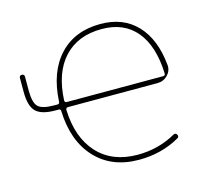

<svg xmlns="http://www.w3.org/2000/svg" viewBox="-84 -627 797 734"><g transform="rotate(-15 315.0 -260.0)"><path d="M371 -510Q276 -510 221.5 -451Q167 -392 162 -284Q162 -275 170 -275H552Q560 -275 560 -284Q556 -393 507.5 -451.5Q459 -510 371 -510ZM121 -255Q65 -255 43 -277Q21 -299 21 -355V-410Q21 -420 31 -420Q41 -420 41 -410V-355Q41 -307 57 -291Q73 -275 121 -275H133Q142 -275 142 -284Q148 -400 208.5 -465Q269 -530 371 -530Q461 -530 515 -473Q569 -416 579 -312Q581 -289 564.5 -272Q548 -255 524 -255H170Q161 -255 161 -246Q165 -135 223 -72.5Q281 -10 381 -10Q463 -10 532 -49Q541 -54 546 -45Q551 -36 542 -31Q470 10 381 10Q273 10 209 -59Q145 -128 141 -247Q141 -255 133 -255Z"/></g></svg>

Font: Rounded Mplus 1c Thin
Style: Regular
Weight: 250
Version: Version 1.059.20150529